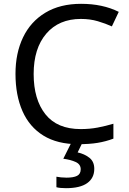

<svg xmlns="http://www.w3.org/2000/svg" viewBox="-20 -744 672 1004"><path d="M403 -645Q288 -645 222 -568Q156 -491 156 -357Q156 -224 217.5 -146.5Q279 -69 402 -69Q449 -69 491 -77Q533 -85 573 -97V-19Q533 -4 490.5 3Q448 10 389 10Q280 10 207 -35Q134 -80 97.5 -163Q61 -246 61 -358Q61 -466 100.5 -548.5Q140 -631 217 -677.5Q294 -724 404 -724Q517 -724 601 -682L565 -606Q532 -621 491.5 -633Q451 -645 403 -645ZM473 139Q473 187 436 213.5Q399 240 325 240Q293 240 275 235V180Q284 182 299 183.5Q314 185 328 185Q364 185 383 175.5Q402 166 402 141Q402 115 375.5 103Q349 91 311 86L354 0H412L386 53Q422 61 447.5 81Q473 101 473 139Z"/></svg>

Font: Go Noto Kurrent-Regular
Style: Regular
Weight: 400
Designer: Monotype Design Team
Foundry: Monotype Imaging Inc.
Version: Version 2.012; ttfautohint (v1.8.4.7-5d5b)